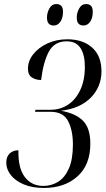

<svg xmlns="http://www.w3.org/2000/svg" viewBox="-20 -918 521 948"><path d="M197 10Q139 10 97.5 -7.5Q56 -25 33.5 -53.5Q11 -82 11 -115Q11 -144 27.5 -160Q44 -176 71 -176Q69 -88 102.5 -44Q136 0 194 0Q234 0 267 -20.5Q300 -41 320 -86Q340 -131 340 -204Q340 -275 316 -320.5Q292 -366 230 -366H153L155 -376H230Q277 -376 315 -400.5Q353 -425 376 -473Q399 -521 399 -589Q399 -647 377.5 -680.5Q356 -714 309 -714Q249 -714 221.5 -663.5Q194 -613 183 -523Q157 -523 137.5 -535.5Q118 -548 118 -579Q118 -617 144 -650Q170 -683 214 -703.5Q258 -724 313 -724Q389 -724 435 -683Q481 -642 481 -566Q481 -490 429 -436.5Q377 -383 281 -371Q351 -359 388.5 -323Q426 -287 426 -208Q426 -104 362.5 -47Q299 10 197 10ZM392 -792Q377 -792 368 -801Q359 -810 359 -832Q359 -855 371 -876.5Q383 -898 405 -898Q420 -898 429 -889.5Q438 -881 438 -859Q438 -829 425 -810.5Q412 -792 392 -792ZM245 -792Q230 -792 221 -801Q212 -810 212 -832Q212 -855 224 -876.5Q236 -898 258 -898Q273 -898 282 -889.5Q291 -881 291 -860Q291 -829 278 -810.5Q265 -792 245 -792Z"/></svg>

Font: Noto Serif Display ExtraCondensed
Style: Italic
Weight: 400
Width: 2
Italic angle: -12°
Designer: Monotype Design Team
Foundry: Monotype Imaging Inc.
Version: Version 2.009